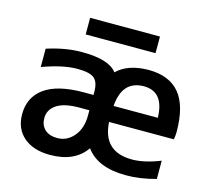

<svg xmlns="http://www.w3.org/2000/svg" viewBox="-103 -835 1070 970"><g transform="rotate(15 432.0 -350.0)"><path d="M370.1 -231.4V-258.8H318.4Q238.3 -258.8 199.2 -232.4Q160.2 -206.1 160.2 -162.1Q160.2 -125 183.6 -103Q207 -81.1 249 -81.1Q299.8 -81.1 335 -122.6Q370.1 -164.1 370.1 -231.4ZM481.4 -227.5Q490.2 -74.2 641.6 -74.2Q706.1 -74.2 789.1 -107.4V-11.7Q703.1 11.7 631.8 10.7Q484.4 10.7 422.9 -74.2Q364.3 10.7 235.4 10.7Q148.4 10.7 97.7 -32.7Q46.9 -76.2 46.9 -152.3Q46.9 -241.2 114.7 -290Q182.6 -338.9 318.4 -338.9H370.1V-355.5Q370.1 -406.2 346.2 -425.8Q322.3 -445.3 258.8 -445.3Q182.6 -445.3 76.2 -406.2V-502Q171.9 -533.2 258.8 -533.2Q400.4 -533.2 442.4 -476.6Q499 -532.2 606.4 -533.2Q715.8 -533.2 770 -467.8Q824.2 -402.3 824.2 -265.6Q824.2 -252 820.3 -227.5ZM482.4 -311.5H713.9Q710.9 -446.3 606.4 -447.3Q550.8 -447.3 519.5 -414.6Q488.3 -381.8 482.4 -311.5ZM252.9 -624V-710.9H618.2V-624Z"/></g></svg>

Font: Gen Shin Gothic Medium
Style: Regular
Weight: 500
Designer: [Source Han Sans]
Ryoko NISHIZUKA  (kana & ideographs); Paul D. Hunt (Latin, Greek & Cyrillic); Wenlong ZHANG  (bopomofo
Version: Version 1.002.20150607